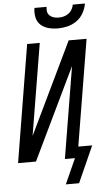

<svg xmlns="http://www.w3.org/2000/svg" viewBox="-69 -997 648 1197"><g transform="rotate(-5 255.0 -398.5)"><path d="M329 -815Q299 -815 270.5 -822.5Q242 -830 221.5 -848.5Q201 -867 195 -896Q189 -925 194 -955H270Q267 -939 270 -924.5Q273 -910 284 -900Q295 -890 309.5 -886Q324 -882 340 -882Q356 -882 371.5 -886Q387 -890 401 -900Q415 -910 423 -924.5Q431 -939 434 -955H510Q505 -925 489 -896Q473 -867 446.5 -848.5Q420 -830 389.5 -822.5Q359 -815 329 -815ZM376 158H293L364 0H301L396 -574L120 0H8L129 -735H208L113 -161L389 -735H501L391 -70H478Z"/></g></svg>

Font: Iosevka SS18
Style: Italic
Weight: 400
Italic angle: -9°
Monospace: yes
Designer: Belleve Invis
Foundry: Belleve Invis
Version: Version 25.1.1; ttfautohint (v1.8.4)